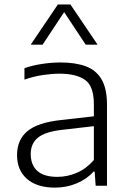

<svg xmlns="http://www.w3.org/2000/svg" viewBox="-20 -828 576 856"><path d="M225 8.5Q145 8.5 100.5 -30.2Q56 -69 56 -136.5Q56 -205 102.5 -243.5Q149 -282 253 -293L398.5 -309.5V-363Q398.5 -444 359.2 -471.8Q320 -499.5 245 -499.5Q211.5 -499.5 170.8 -493.5Q130 -487.5 89 -473V-524Q124 -536.5 167.2 -543Q210.5 -549.5 250 -549.5Q317 -549.5 363 -532.2Q409 -515 433 -473.8Q457 -432.5 457 -361V0H406.5L402 -63H397Q368 -30 322.5 -10.8Q277 8.5 225 8.5ZM117 -141.5Q117 -93 146.2 -66.2Q175.5 -39.5 236 -39.5Q280 -39.5 322.2 -57.5Q364.5 -75.5 398.5 -114.5V-265.5L255.5 -249Q181 -240.5 149 -214.2Q117 -188 117 -141.5ZM117 -629 238 -808H294L415 -629H362L266 -774L170 -629Z"/></svg>

Font: Encode Sans Semi Expanded Light
Style: Regular
Weight: 300
Width: 6
Designer: Multiple Designers
Foundry: Impallari Type
Version: Version 3.000; ttfautohint (v1.8.3) -l 8 -r 50 -G 200 -x 14 